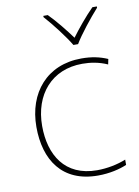

<svg xmlns="http://www.w3.org/2000/svg" viewBox="-87 -821 645 890"><g transform="rotate(-10 236.0 -376.5)"><path d="M294 -606H316C340 -647 395 -716 432 -757V-763H411C374 -726 333 -676 305 -638C277 -676 238 -726 201 -763H180V-757C217 -716 270 -647 294 -606ZM302 10C357 10 405 -2 438 -16V-41C399 -25 350 -15 302 -15C150 -15 86 -125 86 -261C86 -409 175 -513 319 -513C357 -513 397 -507 437 -489L442 -514C405 -530 367 -538 319 -538C157 -538 59 -422 59 -261C59 -106 133 10 302 10Z"/></g></svg>

Font: Noto Sans Lao Thin
Style: Regular
Weight: 100
Designer: Monotype Design Team
Foundry: Monotype Imaging Inc.
Version: Version 2.003